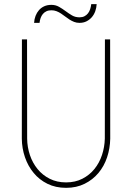

<svg xmlns="http://www.w3.org/2000/svg" viewBox="-20 -902 640 932"><path d="M514.6 -710.9 515.1 -229Q514.2 -181.6 499.8 -138.4Q485.4 -95.2 457.8 -62.3Q430.2 -29.3 390.6 -9.8Q351.1 9.8 300.8 9.8Q250 9.8 210.4 -9.8Q170.9 -29.3 143.6 -62.3Q116.2 -95.2 101.3 -138.4Q86.4 -181.6 85.9 -229L86.4 -710.9H111.3L111.8 -229Q112.3 -187.5 125.2 -149.2Q138.2 -110.8 162.4 -81.3Q186.5 -51.8 221.4 -34.2Q256.3 -16.6 300.8 -16.6Q345.2 -16.6 379.9 -34.4Q414.6 -52.2 438.5 -81.8Q462.4 -111.3 475.1 -149.7Q487.8 -188 488.8 -229L489.3 -710.9ZM449.2 -881.8Q448.2 -863.8 442.4 -847.4Q436.5 -831.1 425.8 -818.6Q415 -806.2 400.1 -798.6Q385.3 -791 365.7 -791Q351.6 -791 339.8 -795.7Q328.1 -800.3 317.4 -807.1Q306.6 -814 296.6 -821.8Q286.6 -829.6 276.1 -836.4Q265.6 -843.3 254.2 -847.7Q242.7 -852.1 229.5 -852.1Q215.3 -852.1 205.1 -847.2Q194.8 -842.3 188 -834Q181.2 -825.7 177.2 -814.7Q173.3 -803.7 171.9 -791H145.5Q146.5 -809.1 152.6 -825Q158.7 -840.8 169.2 -852.8Q179.7 -864.7 194.8 -871.6Q210 -878.4 229.5 -878.4Q250 -878.4 266.6 -868.9Q283.2 -859.4 298.6 -847.9Q314 -836.4 329.8 -827.1Q345.7 -817.9 365.7 -817.9Q379.9 -817.9 390.1 -823.2Q400.4 -828.6 407.2 -837.4Q414.1 -846.2 417.7 -857.7Q421.4 -869.1 422.9 -881.8Z"/></svg>

Font: Roboto Mono Thin
Style: Regular
Weight: 250
Designer: Google
Version: Version 2.000985; 2015; ttfautohint (v1.3)